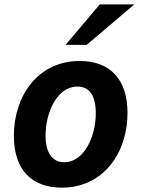

<svg xmlns="http://www.w3.org/2000/svg" viewBox="-20 -838 642 872"><path d="M277.8 -634.3H374L589.8 -817.9H433.1ZM260.3 14.2C452.1 14.2 559.1 -146.5 559.1 -324.7C559.1 -481.9 476.1 -561 341.8 -561C149.9 -561 43 -399.4 43 -221.7C43 -64.9 126 14.2 260.3 14.2ZM272 -101.1C220.7 -101.1 187 -139.2 187 -222.7C187 -326.7 238.8 -444.8 331.5 -444.8C383.3 -444.8 415 -407.7 415 -324.2C415 -214.4 359.9 -101.1 272 -101.1Z"/></svg>

Font: Hack
Style: Bold Oblique
Weight: 700
Italic angle: -12°
Monospace: yes
Designer: Christopher Simpkins
Foundry: Christopher Simpkins
Version: Version 2.010